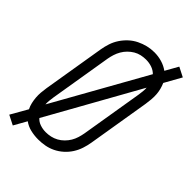

<svg xmlns="http://www.w3.org/2000/svg" viewBox="-249 -870 1006 1006"><g transform="rotate(45 253.5 -367.5)"><path d="M55 50 2 23 55 -70Q47 -86 43 -103.5Q39 -121 37.5 -139Q36 -157 37.5 -175.5Q39 -194 42 -213L99 -558Q103 -582 111 -606.5Q119 -631 133.5 -653Q148 -675 167.5 -693Q187 -711 210.5 -722.5Q234 -734 258.5 -740Q283 -746 309 -746Q338 -746 365 -738Q392 -730 414 -714L454 -785L507 -758L455 -665Q462 -649 466.5 -631.5Q471 -614 472 -596Q473 -578 471.5 -559.5Q470 -541 467 -522L410 -177Q406 -153 398 -128.5Q390 -104 376 -82Q362 -60 342 -42Q322 -24 298.5 -12.5Q275 -1 250 3.5Q225 8 201 8Q172 8 144.5 1.5Q117 -5 95 -21ZM98 -149 384 -659Q369 -674 348.5 -681Q328 -688 305 -688Q287 -688 269 -684Q251 -680 235 -670.5Q219 -661 205.5 -647.5Q192 -634 182.5 -617.5Q173 -601 167.5 -583.5Q162 -566 159 -549L102 -204Q100 -190 98.5 -176Q97 -162 98 -149ZM202 -47Q220 -47 238 -51Q256 -55 272.5 -64Q289 -73 303 -87Q317 -101 326.5 -117Q336 -133 341.5 -151Q347 -169 350 -186L407 -531Q409 -545 410.5 -559Q412 -573 411 -586L126 -76Q139 -61 159.5 -54Q180 -47 202 -47Z"/></g></svg>

Font: Iosevka Curly Slab LtObl
Style: Regular
Weight: 300
Italic angle: -9°
Monospace: yes
Designer: Belleve Invis
Foundry: Belleve Invis
Version: Version 11.0.0; ttfautohint (v1.8.3)